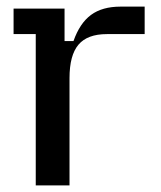

<svg xmlns="http://www.w3.org/2000/svg" viewBox="-20 -560 486 580"><path d="M88 -457H21V-534H175V-436H202Q221 -490 255 -515Q289 -540 344 -540H417V-457H303Q244 -457 217 -425Q190 -393 190 -324V0H88Z"/></svg>

Font: Mozilla Headline BETA
Style: Regular
Weight: 400
Designer: Studio DRAMA
Foundry: Studio DRAMA
Version: Version 0.100